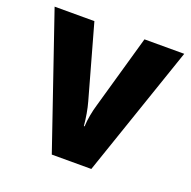

<svg xmlns="http://www.w3.org/2000/svg" viewBox="-103 -651 749 753"><g transform="rotate(20 271.5 -274.5)"><path d="M189 0 1 -549H167L252 -245Q258 -224 262.5 -198Q267 -172 269 -148H272Q273 -170 277.5 -195Q282 -220 289 -243L376 -549H542L354 0Z"/></g></svg>

Font: Noto Sans Ethiopic SemiCondensed ExtraBold
Style: Regular
Weight: 800
Width: 4
Designer: Monotype Design Team
Foundry: Monotype Imaging Inc.
Version: Version 2.102; ttfautohint (v1.8.4.7-5d5b)